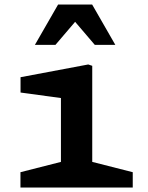

<svg xmlns="http://www.w3.org/2000/svg" viewBox="-20 -838 660 858"><path d="M71.4 -68.5 284.9 -122.8 252.3 -66.7V-435L284.3 -395.5L71.8 -424.5V-493L374.3 -549.9L392.2 -543.9V-66.7L359.7 -122.8L573.2 -68.5V0H71.4ZM239.6 -817.7H391.8L495.4 -637.4H403.7L299.2 -759.8H332.2L227.7 -637.4H135.9Z"/></svg>

Font: Monaspace Xenon Var ExtraLight
Style: Regular
Weight: 200
Designer: Riley Cran and the Lettermatic Team
Version: Version 1.200 (Monaspace Xenon Var)